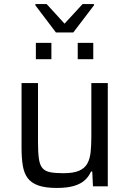

<svg xmlns="http://www.w3.org/2000/svg" viewBox="-20 -920 639 948"><path d="M260.4 8Q204.3 8 169.7 -4.1Q135.2 -16.2 117 -40.3Q98.9 -64.3 92.6 -101.8Q86.4 -139.3 86.4 -190.5V-510H167.6V-219.5Q167.6 -167.7 172 -136.7Q176.3 -105.7 189.5 -90.1Q202.7 -74.6 227.7 -69.7Q252.7 -64.8 293.5 -64.8Q342.6 -64.8 370.7 -77.1Q398.9 -89.5 411.6 -113.2Q424.4 -136.9 427.7 -170.6Q431 -204.3 431 -246.5V-510H512.2V0H439L435.5 -73.2H429.3Q419.2 -49.2 399.5 -30.9Q379.9 -12.6 346.2 -2.3Q312.4 8 260.4 8ZM157.1 -627.7V-708.3H233.8V-627.7ZM363.8 -627.7V-708.3H440.5V-627.7ZM256.2 -759.6 154.6 -893.8V-899.8H210.4L298.7 -803.2L387.6 -899.8H444V-893.8L341.8 -759.6Z"/></svg>

Font: Saira Thin
Style: Regular
Weight: 100
Designer: Hector Gatti with collaboration of the Omnibus-Type team
Foundry: Omnibus-Type
Version: Version 1.101